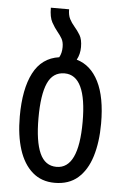

<svg xmlns="http://www.w3.org/2000/svg" viewBox="-54 -800 554 849"><g transform="rotate(5 222.5 -375.0)"><path d="M271 -541Q334 -523 368.5 -454.5Q403 -386 403 -269Q403 -186 383.5 -123Q364 -60 324 -25Q284 10 221 10Q162 10 122 -25Q82 -60 62 -122.5Q42 -185 42 -269Q42 -391 79 -462.5Q116 -534 193 -545Q204 -564 204 -591Q204 -614 195.5 -628.5Q187 -643 176 -656Q162 -673 149.5 -695.5Q137 -718 137 -760H218Q218 -734 226.5 -717.5Q235 -701 248 -686Q262 -670 273.5 -651Q285 -632 285 -598Q285 -566 271 -541ZM223 -61Q321 -61 321 -269Q321 -476 223 -476Q171 -476 148 -424.5Q125 -373 125 -269Q125 -166 148.5 -113.5Q172 -61 223 -61Z"/></g></svg>

Font: Noto Sans Georgian ExtraCondensed
Style: Regular
Weight: 400
Width: 2
Designer: Monotype Design Team, Akaki Razmadze
Foundry: Google LLC
Version: Version 2.005; ttfautohint (v1.8.4.7-5d5b)